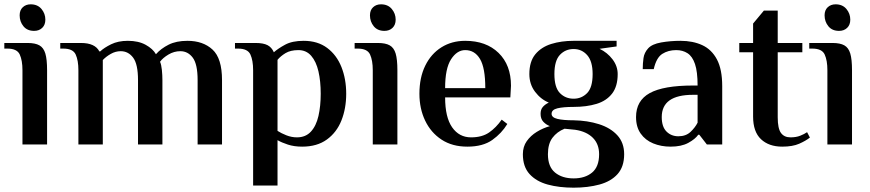

<svg xmlns="http://www.w3.org/2000/svg" viewBox="-22 -669 4027 889"><path d="M136 -526Q104 -526 86.5 -547.5Q69 -569 69 -598Q69 -622 83.5 -635.5Q98 -649 120 -649Q152 -649 170 -627.5Q188 -606 188 -578Q188 -554 173.5 -540Q159 -526 136 -526ZM82 0V-344Q82 -389 69.5 -416.5Q57 -444 12 -444H-2V-470H106Q141 -470 160.5 -459Q180 -448 188 -421Q196 -394 196 -344V0Z M341 0V-344Q341 -389 328.5 -416.5Q316 -444 271 -444H257V-470H353Q418 -470 438 -431H442Q460 -448 492.5 -464Q525 -480 570 -480Q619 -480 652.5 -461.5Q686 -443 700 -418Q723 -444 758.5 -462Q794 -480 846 -480Q918 -480 962 -439.5Q1006 -399 1006 -298V0H893V-298Q893 -372 870.5 -402Q848 -432 813 -432Q784 -432 758 -416.5Q732 -401 719 -383Q725 -370 727.5 -345.5Q730 -321 730 -298V0H617V-298Q617 -372 594.5 -402Q572 -432 537 -432Q513 -432 491 -419.5Q469 -407 454 -391V0Z M1150 190V-344Q1150 -389 1137.5 -416.5Q1125 -444 1080 -444H1066V-470H1162Q1197 -470 1216.5 -460Q1236 -450 1246 -427Q1265 -444 1298 -462Q1331 -480 1384 -480Q1449 -480 1493 -447Q1537 -414 1559 -358.5Q1581 -303 1581 -235Q1581 -167 1559 -111.5Q1537 -56 1491.5 -23Q1446 10 1377 10Q1340 10 1311 0.5Q1282 -9 1263 -20V190ZM1353 -33Q1393 -33 1417.5 -59.5Q1442 -86 1452.5 -132Q1463 -178 1463 -235Q1463 -293 1452.5 -338.5Q1442 -384 1419 -410.5Q1396 -437 1360 -437Q1323 -437 1300 -423Q1277 -409 1263 -392V-63Q1280 -52 1304 -42.5Q1328 -33 1353 -33Z M1758 -526Q1726 -526 1708.5 -547.5Q1691 -569 1691 -598Q1691 -622 1705.5 -635.5Q1720 -649 1742 -649Q1774 -649 1792 -627.5Q1810 -606 1810 -578Q1810 -554 1795.5 -540Q1781 -526 1758 -526ZM1704 0V-344Q1704 -389 1691.5 -416.5Q1679 -444 1634 -444H1620V-470H1728Q1763 -470 1782.5 -459Q1802 -448 1810 -421Q1818 -394 1818 -344V0Z M2142 10Q2072 10 2022.5 -22.5Q1973 -55 1946.5 -110.5Q1920 -166 1920 -235Q1920 -310 1947 -365Q1974 -420 2022 -450Q2070 -480 2132 -480Q2229 -480 2286.5 -424Q2344 -368 2344 -272L2341 -218H2039Q2039 -126 2071.5 -79.5Q2104 -33 2159 -33Q2210 -33 2242.5 -55.5Q2275 -78 2301 -115L2327 -95Q2301 -52 2257.5 -21Q2214 10 2142 10ZM2039 -261H2225Q2225 -355 2200.5 -396Q2176 -437 2132 -437Q2094 -437 2066.5 -394.5Q2039 -352 2039 -261Z M2634 200Q2567 200 2514 185.5Q2461 171 2430 137Q2399 103 2399 45Q2399 10 2417 -15.5Q2435 -41 2463.5 -58.5Q2492 -76 2524 -85Q2506 -92 2493.5 -105.5Q2481 -119 2481 -142Q2481 -162 2491.5 -174Q2502 -186 2519 -194Q2482 -209 2455.5 -244Q2429 -279 2429 -326Q2429 -384 2456.5 -417.5Q2484 -451 2530.5 -465.5Q2577 -480 2634 -480H2833V-454L2754 -443Q2790 -426 2814 -394.5Q2838 -363 2838 -326Q2838 -269 2812 -235.5Q2786 -202 2740 -188Q2694 -174 2634 -174Q2586 -174 2559 -167.5Q2532 -161 2532 -142Q2532 -125 2559 -118.5Q2586 -112 2634 -112Q2698 -111 2751.5 -94Q2805 -77 2836.5 -42.5Q2868 -8 2868 45Q2868 103 2837.5 137Q2807 171 2753.5 185.5Q2700 200 2634 200ZM2634 -212Q2671 -212 2696.5 -238Q2722 -264 2722 -326Q2722 -385 2697 -413.5Q2672 -442 2634 -442Q2596 -442 2570.5 -415Q2545 -388 2545 -326Q2545 -264 2570.5 -238Q2596 -212 2634 -212ZM2634 157Q2687 157 2719.5 130Q2752 103 2752 45Q2752 -2 2723 -31Q2694 -60 2642 -68L2592 -73Q2557 -59 2536 -31Q2515 -3 2515 45Q2515 103 2548 130Q2581 157 2634 157Z M3083 10Q3039 10 3002.5 -5Q2966 -20 2944.5 -50.5Q2923 -81 2923 -127Q2923 -203 2986.5 -238Q3050 -273 3187 -273H3208Q3208 -337 3196 -372.5Q3184 -408 3161.5 -422.5Q3139 -437 3109 -437Q3072 -437 3044.5 -419.5Q3017 -402 3005 -349H2954Q2954 -375 2957.5 -400Q2961 -425 2979 -445Q2997 -465 3039.5 -472.5Q3082 -480 3129 -480Q3186 -480 3229.5 -460Q3273 -440 3297.5 -394Q3322 -348 3322 -270V0H3251L3216 -45H3211Q3197 -25 3165 -7.5Q3133 10 3083 10ZM3119 -38Q3154 -38 3175.5 -58.5Q3197 -79 3208 -101V-230H3187Q3042 -230 3042 -127Q3042 -82 3064 -60Q3086 -38 3119 -38Z M3600 10Q3538 10 3501.5 -24.5Q3465 -59 3465 -129V-427H3401V-470H3465V-560L3515 -620H3579V-470H3693V-427H3579V-126Q3579 -74 3594 -53.5Q3609 -33 3638 -33Q3664 -33 3683 -40.5Q3702 -48 3715 -57L3728 -32Q3709 -17 3678.5 -3.5Q3648 10 3600 10Z M3863 -526Q3831 -526 3813.5 -547.5Q3796 -569 3796 -598Q3796 -622 3810.5 -635.5Q3825 -649 3847 -649Q3879 -649 3897 -627.5Q3915 -606 3915 -578Q3915 -554 3900.5 -540Q3886 -526 3863 -526ZM3809 0V-344Q3809 -389 3796.5 -416.5Q3784 -444 3739 -444H3725V-470H3833Q3868 -470 3887.5 -459Q3907 -448 3915 -421Q3923 -394 3923 -344V0Z"/></svg>

Font: El Messiri SemiBold
Style: Regular
Weight: 600
Designer: Mohamed Gaber
Foundry: Kief Type Foundry
Version: Version 2.020; ttfautohint (v1.8.3)